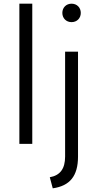

<svg xmlns="http://www.w3.org/2000/svg" viewBox="-20 -780 530 1041"><path d="M85 -760V0H155V-760ZM368 -660C397 -660 418 -681 418 -710C418 -739 397 -760 368 -760C339 -760 318 -739 318 -710C318 -681 339 -660 368 -660ZM250 181 266 241C359 228 403 174 403 69V-500H333V69C333 135 306 171 250 181Z"/></svg>

Font: Gully Light
Style: Regular
Weight: 300
Designer: jaikishan Patel
Foundry: MagicType
Version: Version 1.000;Glyphs 3.2 (3242)